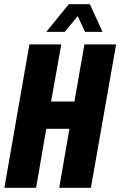

<svg xmlns="http://www.w3.org/2000/svg" viewBox="-20 -901 577 921"><path d="M1 0 121 -688H274L225 -414H337L385 -688H537L416 0H264L313 -283H202L153 0ZM202 -748 310 -881H411L472 -748H388L339 -854H378L290 -748Z"/></svg>

Font: Archivo ExtraCondensed ExtraBold
Style: Italic
Weight: 800
Width: 2
Italic angle: -10°
Designer: Hector Gatti
Foundry: Omnibus-Type
Version: Version 2.001